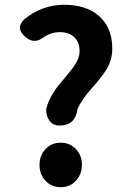

<svg xmlns="http://www.w3.org/2000/svg" viewBox="-20 -775 542 809"><path d="M235.4 13.7Q197.3 13.7 171.9 -13.2Q146.5 -40 146.5 -80.1Q146.5 -120.1 171.9 -147Q197.3 -173.8 235.4 -173.8Q274.4 -173.8 299.8 -147Q325.2 -120.1 325.2 -80.6Q325.2 -41 299.8 -13.7Q275.4 13.7 235.4 13.7ZM230.5 -246.1Q203.1 -246.1 188.5 -266.6Q173.8 -286.1 174.8 -316.4Q183.6 -352.5 208 -389.6Q221.7 -411.1 254.9 -449.2Q286.1 -486.3 296.9 -503.9Q315.4 -533.2 315.4 -559.6Q315.4 -596.7 293 -618.2Q270.5 -639.6 232.4 -639.6Q197.3 -639.6 167 -620.1Q124 -585 85 -621.1Q43.9 -657.2 83 -694.3Q158.2 -754.9 250 -754.9Q341.8 -754.9 395.5 -709Q453.1 -660.2 453.1 -569.3Q453.1 -524.4 428.7 -482.4Q413.1 -457 374 -411.1Q371.1 -408.2 370.1 -407.2Q322.3 -353.5 306.6 -315.4Q297.9 -246.1 230.5 -246.1Z"/></svg>

Font: Bpmf GenSen Rounded B
Style: B
Weight: 700
Foundry: But Ko
Version: Version 1.320